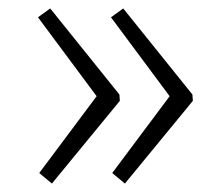

<svg xmlns="http://www.w3.org/2000/svg" viewBox="-20 -475 508 455"><path d="M209 -247 70 -434 99 -455 263 -251 264 -236 103 -40 73 -65ZM382 -247 243 -434 272 -455 436 -251 437 -236 276 -40 246 -65Z"/></svg>

Font: Taylor Sans Light
Style: Regular
Weight: 300
Italic angle: -8°
Designer: Natanael Gama
Version: Version 1.001 September 8, 2015